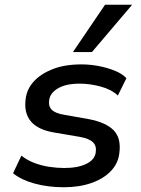

<svg xmlns="http://www.w3.org/2000/svg" viewBox="-20 -779 595 808"><path d="M248 9Q182 9 125.5 -6.5Q69 -22 35 -50L70 -124Q94 -105 124 -93.5Q154 -82 187 -77Q220 -72 250 -72Q309 -72 344.5 -90Q380 -108 383 -139Q387 -165 371 -180.5Q355 -196 316 -203L210 -221Q141 -232 110.5 -267.5Q80 -303 88 -363Q93 -404 122 -436Q151 -468 201.5 -488Q252 -508 323 -508Q359 -508 395.5 -501Q432 -494 463 -481.5Q494 -469 512 -450L476 -377Q448 -403 403 -415Q358 -427 315 -427Q258 -427 224.5 -407.5Q191 -388 187 -358Q183 -332 198 -317Q213 -302 250 -296L352 -278Q426 -264 458.5 -230.5Q491 -197 482 -133Q477 -91 446.5 -59Q416 -27 365 -9Q314 9 248 9ZM287 -560 422 -759H536L367 -560Z"/></svg>

Font: Nunito Sans 7pt SemiBold
Style: Italic
Weight: 600
Italic angle: -9°
Designer: Vernon Adams
Foundry: Vernon Adams
Version: Version 3.101;gftools[0.9.27]